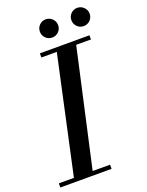

<svg xmlns="http://www.w3.org/2000/svg" viewBox="-175 -1006 831 1088"><g transform="rotate(-20 240.5 -462.0)"><path d="M145 -729V-754H444V-729H355L198 -25H303V0H-6V-25H85L238 -729ZM242 -924Q264 -924 280.5 -908Q297 -892 297 -869Q297 -846 281 -830Q265 -814 242 -814Q219 -814 203 -830Q187 -846 187 -869Q187 -892 203 -908Q219 -924 242 -924ZM432 -924Q454 -924 470.5 -908Q487 -892 487 -869Q487 -846 471 -830Q455 -814 432 -814Q409 -814 393 -830Q377 -846 377 -869Q377 -892 393 -908Q409 -924 432 -924Z"/></g></svg>

Font: Libre Bodoni
Style: Italic
Weight: 400
Italic angle: -13°
Designer: Pablo Impallari, Rodrigo Fuenzalida
Foundry: Pablo Impallari, Rodrigo Fuenzalida
Version: Version 1.001